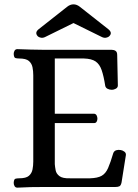

<svg xmlns="http://www.w3.org/2000/svg" viewBox="-20 -860 634 883"><path d="M60 3Q51 3 47 -4Q43 -11 43 -19Q44 -36 51 -38Q58 -40 68 -40Q100 -40 113 -51.5Q126 -63 129.5 -80.5Q133 -98 133 -117V-514Q133 -533 129.5 -550.5Q126 -568 113 -579.5Q100 -591 68 -591Q58 -591 51 -593Q44 -595 43 -612Q43 -620 47 -627Q51 -634 60 -634Q93 -633 121 -632Q149 -631 179 -631H493Q504 -631 511.5 -626Q519 -621 519 -607L522 -467Q522 -457 512.5 -452Q503 -447 495 -447Q484 -447 475 -451.5Q466 -456 464 -465Q457 -510 447.5 -537.5Q438 -565 419.5 -577.5Q401 -590 366 -591H232V-337H413Q421 -336 424.5 -329Q428 -322 428 -314Q428 -307 424.5 -300.5Q421 -294 413 -294H232V-105Q233 -92 236 -76.5Q239 -61 253.5 -50Q268 -39 302 -40H394Q429 -41 447.5 -51.5Q466 -62 477 -87Q488 -112 501 -156Q505 -166 514.5 -169Q524 -172 535 -170Q543 -169 551.5 -163Q560 -157 559 -147L539 -21Q536 -7 529.5 -3.5Q523 0 510 0H180Q150 0 121.5 0.5Q93 1 60 3ZM188 -690Q178 -685 168.5 -686.5Q159 -688 153 -694Q139 -710 157 -725L289 -829Q303 -840 318 -840Q333 -840 347 -829L479 -725Q498 -709 483 -694Q477 -688 467.5 -686.5Q458 -685 448 -690L318 -754Z"/></svg>

Font: Alice
Style: Regular
Weight: 400
Designer: Ksenia Yerulevich
Foundry: Cyreal (http://www.cyreal.org/)
Version: Version 2.003; ttfautohint (v1.8.3)